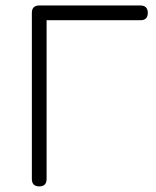

<svg xmlns="http://www.w3.org/2000/svg" viewBox="-20 -664 554 684"><path d="M120 0Q93.5 0 93.5 -26.5V-618Q93.5 -644.5 120 -644.5H480.5Q493 -644.5 499.8 -637.8Q506.5 -631 506.5 -618Q506.5 -592 480.5 -592H146V-26.5Q146 0 120 0Z"/></svg>

Font: Jura Light
Style: Regular
Weight: 400
Version: Version 5.106